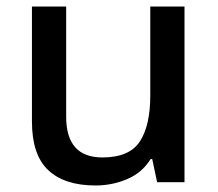

<svg xmlns="http://www.w3.org/2000/svg" viewBox="-20 -559 669 589"><path d="M546 -539V0H462L447 -71H442Q416 -29 370 -9.5Q324 10 273 10Q178 10 128 -37Q78 -84 78 -186V-539H183V-201Q183 -76 294 -76Q377 -76 409 -125Q441 -174 441 -266V-539Z"/></svg>

Font: Noto Sans Tai Tham Medium
Style: Regular
Weight: 500
Designer: Monotype Design Team 2013. Revised by David WIlliams 2020
Foundry: Monotype Imaging Inc.
Version: Version 2.002; ttfautohint (v1.8.4.7-5d5b)